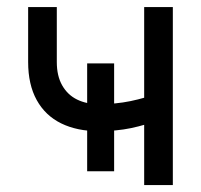

<svg xmlns="http://www.w3.org/2000/svg" viewBox="-20 -536 582 556"><path d="M61.5 -356.4V-515.6H144.5V-356.4Q144.5 -315.9 160.2 -288.6Q175.8 -261.2 203.1 -247.8Q230.5 -234.4 265.6 -234.4Q315.4 -234.4 357.9 -243.2Q400.4 -252 449.2 -269.5V-191.4Q401.4 -173.8 359.4 -165Q317.4 -156.2 265.6 -156.2Q203.1 -156.2 157.2 -178.7Q111.3 -201.2 86.4 -246.1Q61.5 -291 61.5 -356.4ZM397.5 -515.6H480.5V0H397.5ZM232.4 -352.5H310.5V-40H232.4Z"/></svg>

Font: Intratopia Thin
Style: Regular
Weight: 100
Designer: Rasmus Andersson
Foundry: rsms
Version: Version 3.000;Glyphs 3.2.3 (3260)